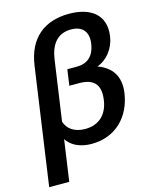

<svg xmlns="http://www.w3.org/2000/svg" viewBox="-137 -845 878 1120"><g transform="rotate(-15 302.0 -284.5)"><path d="M17.6 189.5H138.7L174.3 -59.1C204.6 -10.7 262.2 9.8 323.2 9.8C468.3 9.8 564 -88.4 584 -228.5C598.1 -328.6 552.7 -388.7 471.2 -418C531.2 -438 578.1 -497.6 588.4 -568.4C607.4 -698.7 516.6 -757.8 391.1 -757.8C242.7 -757.8 142.1 -680.7 118.7 -518.1ZM309.1 -84C243.2 -84 201.7 -116.7 189 -160.2L240.7 -521.5C252.4 -604.5 291.5 -666.5 377.9 -666.5C450.2 -666.5 480.5 -622.1 471.2 -557.1C460 -478.5 415.5 -447.8 355 -447.8H297.9L284.2 -351.6H343.3C422.4 -351.6 471.7 -318.8 457 -218.8C445.8 -138.7 396.5 -84 309.1 -84Z"/></g></svg>

Font: Winston SemiBold
Style: Italic
Weight: 600
Italic angle: -8.13011°
Designer: Vernon Adams, Kim Jin-seong, David Berlow, Cristiano Sobral
Foundry: The Winston Project Authors
Version: Version 3.004